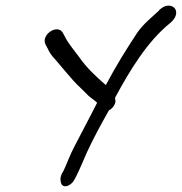

<svg xmlns="http://www.w3.org/2000/svg" viewBox="-20 -696 648 684"><path d="M150 -523C155 -511 164 -497 177 -484L210 -445C232 -419 248 -400 270 -380L296 -354C308 -344 318 -338 326 -330C300 -278 271 -225 245 -174C229 -144 218 -112 207 -89L199 -75V-74C195 -65 195 -57 196 -51C199 -20 233 -32 245 -56L252 -69C265 -95 278 -127 290 -154C313 -204 340 -253 368 -303C379 -308 388 -319 391 -332C392 -338 390 -340 390 -348C444 -448 505 -548 585 -613C591 -618 603 -628 607 -644C611 -663 598 -676 581 -676C563 -676 551 -663 547 -660V-659L546 -658C524 -637 490 -611 468 -578C431 -522 393 -461 357 -393C323 -422 287 -456 261 -494C247 -513 223 -542 213 -562L205 -577C187 -614 125 -573 142 -538Z"/></svg>

Font: Stray Cat
Style: ExBdCnObl
Weight: 800
Version: Version 1.0